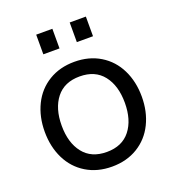

<svg xmlns="http://www.w3.org/2000/svg" viewBox="-133 -823 847 937"><g transform="rotate(-20 290.0 -354.0)"><path d="M38 -260Q38 -338 68.5 -400Q99 -462 156.5 -497Q214 -532 290 -532Q366 -532 423.5 -497Q481 -462 511.5 -400Q542 -338 542 -260Q542 -182 511.5 -120Q481 -58 423.5 -23Q366 12 290 12Q214 12 156.5 -23Q99 -58 68.5 -120Q38 -182 38 -260ZM290 -64Q370 -64 412 -117.5Q454 -171 454 -260Q454 -349 412 -402.5Q370 -456 290 -456Q210 -456 168 -402.5Q126 -349 126 -260Q126 -171 168 -117.5Q210 -64 290 -64ZM161 -720H245V-618H161ZM335 -720H419V-618H335Z"/></g></svg>

Font: Aspekta 400
Style: Regular
Weight: 400
Designer: Ivo Dolenc
Version: Version 2.000